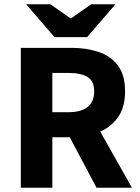

<svg xmlns="http://www.w3.org/2000/svg" viewBox="-20 -875 653 895"><path d="M77 0V-652H312Q381 -652 438 -633.5Q495 -615 529 -570.5Q563 -526 563 -449Q563 -374 529 -327Q495 -280 438 -257.5Q381 -235 312 -235H224V0ZM224 -352H300Q358 -352 388.5 -376.5Q419 -401 419 -449Q419 -497 388.5 -516Q358 -535 300 -535H224ZM430 0 285 -273 387 -368 595 0ZM234 -702 102 -855H215L308 -790H312L405 -855H518L386 -702Z"/></svg>

Font: Source Sans 3 ExtraLight
Style: Bold
Weight: 700
Version: Version 3.052;hotconv 1.1.0;makeotfexe 2.6.0